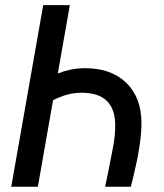

<svg xmlns="http://www.w3.org/2000/svg" viewBox="-20 -713 626 733"><path d="M381.3 0 393.6 -59.1Q403.3 -106.9 411.6 -151.1Q419.9 -195.3 419.9 -233.9Q419.9 -358.9 292 -358.9Q260.7 -358.9 234.9 -351.3Q209 -343.8 182.6 -330.6L124.5 0H22.9L145 -693.4H246.6L200.7 -432.6Q224.1 -441.9 250.2 -447.3Q276.4 -452.6 305.7 -452.6Q404.8 -452.6 462.4 -396.5Q520 -340.3 520 -243.2Q520 -203.1 512.2 -152.3Q504.4 -101.6 492.2 -52.2L479.5 0Z"/></svg>

Font: Cascadia Code NF
Style: Italic
Weight: 400
Italic angle: -10°
Monospace: yes
Designer: Aaron Bell
Foundry: Saja Typeworks
Version: Version 2404.023; ttfautohint (v1.8.4)